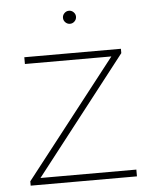

<svg xmlns="http://www.w3.org/2000/svg" viewBox="-51 -748 631 792"><g transform="rotate(-5 264.0 -352.5)"><path d="M484 0H44V-18L422 -502H64V-530H464V-512L87 -28H484ZM264 -651Q253 -651 245 -659Q237 -667 237 -678Q237 -689 245 -697Q253 -705 264 -705Q275 -705 283 -697Q291 -689 291 -678Q291 -667 283 -659Q275 -651 264 -651Z"/></g></svg>

Font: Roundo Variable
Style: Regular
Weight: 200
Designer: Shiva Nallaperumal
Foundry: Indian Type Foundry
Version: Version 2.000